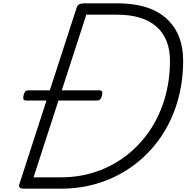

<svg xmlns="http://www.w3.org/2000/svg" viewBox="-20 -1130 1117 1150"><path d="M124 0Q88 0 95 -24L440 -1087Q445 -1099 455 -1104.5Q465 -1110 484 -1110H685Q782 -1110 855.5 -1086.5Q929 -1063 978 -1018Q1027 -973 1052 -910Q1077 -847 1077 -768Q1077 -634 1041.5 -516.5Q1006 -399 940 -304.5Q874 -210 783.5 -142Q693 -74 582 -37Q471 0 346 0ZM181 -68H346Q456 -68 554 -101Q652 -134 733 -195.5Q814 -257 873.5 -343Q933 -429 965.5 -536.5Q998 -644 998 -767Q998 -834 977 -885.5Q956 -937 915.5 -972Q875 -1007 816 -1024.5Q757 -1042 683 -1042H497ZM137 -528Q122 -528 120 -537Q118 -546 121 -558Q123 -570 129.5 -579.5Q136 -589 152 -589H574Q590 -589 592 -579.5Q594 -570 591 -558Q588 -546 582 -537Q576 -528 561 -528Z"/></svg>

Font: Playwrite CU Light
Style: Regular
Weight: 300
Designer: Veronika Burian, José Scaglione
Foundry: TypeTogether
Version: Version 1.002